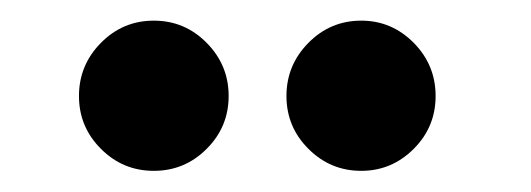

<svg xmlns="http://www.w3.org/2000/svg" viewBox="-20 -652 514 186"><path d="M77.8 -610.5Q99 -632 129 -632Q159 -632 180.2 -610.5Q201.5 -589 201.5 -559Q201.5 -529 180.2 -507.8Q159 -486.5 129 -486.5Q99 -486.5 77.8 -507.8Q56.5 -529 56.5 -559Q56.5 -589 77.8 -610.5ZM330 -632Q359.5 -632 380.8 -610.5Q402 -589 402 -559Q402 -529 380.8 -507.8Q359.5 -486.5 330 -486.5Q300 -486.5 278.8 -507.8Q257.5 -529 257.5 -559Q257.5 -589 278.8 -610.5Q300 -632 330 -632Z"/></svg>

Font: League Spartan
Style: Bold
Weight: 700
Foundry: The League of Moveable Type
Version: Version 2.002